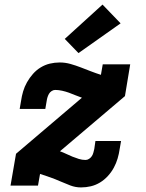

<svg xmlns="http://www.w3.org/2000/svg" viewBox="-20 -811 640 839"><path d="M334 8Q310 8 287.5 -0.5Q265 -9 243.5 -18.5Q222 -28 199.5 -36Q177 -44 155 -51L146 0H26L50 -139L338 -384Q323 -389 309 -395Q295 -401 281 -406Q267 -411 251.5 -414.5Q236 -418 221 -418Q213 -418 205.5 -413Q198 -408 194 -401Q190 -394 187.5 -386Q185 -378 184 -370L178 -335H66L72 -370Q75 -391 81 -411.5Q87 -432 98 -451.5Q109 -471 124 -488Q139 -505 158 -516.5Q177 -528 198 -533Q219 -538 241 -538Q265 -538 288 -531.5Q311 -525 333 -516.5Q355 -508 377 -499.5Q399 -491 421 -484L429 -530H549L526 -391L242 -150Q256 -145 269.5 -138.5Q283 -132 296.5 -126.5Q310 -121 324.5 -116.5Q339 -112 354 -112Q362 -112 369.5 -117Q377 -122 381.5 -129Q386 -136 388 -144Q390 -152 392 -160L397 -195H509L503 -160Q500 -139 494 -118.5Q488 -98 477.5 -78.5Q467 -59 451.5 -42Q436 -25 417 -13.5Q398 -2 377 3Q356 8 334 8ZM323 -579 263 -641 428 -791 507 -709Z"/></svg>

Font: Iosevka Slab Heavy Extended
Style: Italic
Weight: 900
Width: 7
Italic angle: -9°
Monospace: yes
Designer: Belleve Invis
Foundry: Belleve Invis
Version: Version 11.1.0; ttfautohint (v1.8.3)